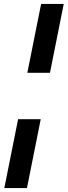

<svg xmlns="http://www.w3.org/2000/svg" viewBox="-20 -762 344 976"><path d="M189 -742H304L234 -392H119ZM72 -156H187L117 194H2Z"/></svg>

Font: Montserrat Alternates SemiBold
Style: Italic
Weight: 600
Italic angle: -11.3°
Designer: Julieta Ulanovsky
Foundry: Julieta Ulanovsky
Version: Version 7.200